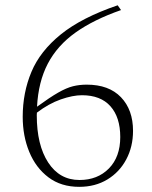

<svg xmlns="http://www.w3.org/2000/svg" viewBox="-20 -714 590 744"><path d="M436 -693.5 449 -675Q343 -638 272.5 -587.8Q202 -537.5 165.2 -467.2Q128.5 -397 123.5 -300.5Q173.5 -337 205.5 -355.2Q237.5 -373.5 262.8 -379.8Q288 -386 316 -386Q402 -386 448.8 -337.2Q495.5 -288.5 495.5 -207Q495.5 -145.5 469.2 -96.2Q443 -47 396 -18.5Q349 10 287 10Q216.5 10 167.8 -26.8Q119 -63.5 93.5 -125.2Q68 -187 68 -261.5Q68 -355 101.8 -435.5Q135.5 -516 216 -581Q296.5 -646 436 -693.5ZM122.5 -267.5Q122.5 -152 166.8 -84.2Q211 -16.5 288 -16.5Q358 -16.5 402 -61.2Q446 -106 446 -183Q446 -259.5 408 -302.2Q370 -345 297.5 -345Q262 -345 215.5 -328.8Q169 -312.5 123 -277.5Q122.5 -272.5 122.5 -267.5Z"/></svg>

Font: Newsreader Text Light
Style: Regular
Weight: 300
Designer: Hugues Gentile
Foundry: Production Type
Version: Version 1.002